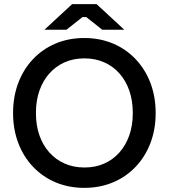

<svg xmlns="http://www.w3.org/2000/svg" viewBox="-20 -894 812 924"><path d="M194 -751H300L377 -812H395L472 -751H578L445 -874H327ZM43 -347C43 -142 185 10 383 10H388C586 10 729 -141 729 -347V-353C729 -559 586 -711 388 -711H383C185 -711 43 -559 43 -353ZM153 -347V-353C153 -506 248 -613 384 -613H388C525 -613 619 -506 619 -353V-347C619 -194 524 -88 389 -88H385C248 -88 153 -194 153 -347Z"/></svg>

Font: Fixel Display Medium
Style: Regular
Weight: 500
Designer: AlfaBravo + MacPaw
Foundry: Kyrylo Tkachov, Marchela Mozhyna, Serhii Makarenko, Maria Weinstein, Zakhar Kryvoshyya
Version: Version 1.211